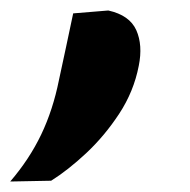

<svg xmlns="http://www.w3.org/2000/svg" viewBox="-92 -189 362 366"><path d="M-72.5 157Q-36 114.5 -13.5 67.5Q9 20.5 20.5 -37Q27 -66.5 33.8 -98.8Q40.5 -131 47.5 -163.5L114.5 -169Q155 -160 167.8 -131.5Q180.5 -103 172.5 -63.5Q163 -14.5 135.2 27.8Q107.5 70 72.5 102.8Q37.5 135.5 5.5 155.5Z"/></svg>

Font: Commissioner
Style: Bold Italic
Weight: 700
Italic angle: -12°
Designer: Kostas Bartsokas
Foundry: Kostas Bartsokas
Version: Version 1.000; ttfautohint (v1.8.3)